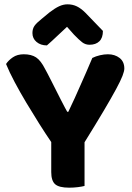

<svg xmlns="http://www.w3.org/2000/svg" viewBox="-20 -861 609 888"><path d="M555 -544Q555 -532 546.5 -510Q538 -488 517 -449Q496 -410 460.5 -350Q425 -290 371 -203V-1Q360 2 340.5 4.5Q321 7 300 7Q253 7 235 -9Q217 -25 217 -65V-204Q191 -242 161 -289.5Q131 -337 102 -385.5Q73 -434 48 -481Q23 -528 8 -565Q19 -582 39.5 -596Q60 -610 90 -610Q125 -610 147 -595.5Q169 -581 189 -541Q191 -538 199 -522.5Q207 -507 217.5 -486.5Q228 -466 240 -442Q252 -418 262.5 -397.5Q273 -377 281 -362Q289 -347 291 -344H296Q312 -377 325.5 -407Q339 -437 352 -466.5Q365 -496 378.5 -526.5Q392 -557 407 -593Q423 -601 442.5 -605.5Q462 -610 479 -610Q511 -610 533 -593Q555 -576 555 -544ZM290 -737Q267 -716 243.5 -693.5Q220 -671 197 -651Q168 -651 149 -667Q130 -683 130 -708Q130 -728 139.5 -741.5Q149 -755 173 -774L208 -803Q234 -823 253.5 -832Q273 -841 292 -841Q316 -841 335.5 -831.5Q355 -822 375 -802L456 -718Q456 -686 439.5 -670Q423 -654 394 -654Q375 -654 360 -665.5Q345 -677 322 -701Z"/></svg>

Font: Baloo Chettan 2
Style: Bold
Weight: 700
Designer: Maithili Shingre, Unnati Kotecha and Ek Type
Foundry: Ek Type
Version: Version 1.640;hotconv 1.0.111;makeotfexe 2.5.65597; ttfautoh